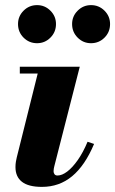

<svg xmlns="http://www.w3.org/2000/svg" viewBox="-20 -721 450 751"><path d="M144 10Q91.5 10 66 -9.8Q40.5 -29.5 40.5 -67.5Q40.5 -79 42.2 -88.8Q44 -98.5 45.5 -105L127.5 -433.5H57.5V-460H292L192.5 -71Q191.5 -67 190.5 -61.8Q189.5 -56.5 189.5 -51.5Q189.5 -44.5 193.2 -39.5Q197 -34.5 205 -34.5Q222.5 -34.5 243 -50Q263.5 -65.5 284.2 -95Q305 -124.5 322.5 -166.5L348 -158Q312.5 -73.5 262.2 -31.8Q212 10 144 10ZM336 -552Q305.5 -552 283.8 -573.8Q262 -595.5 262 -627Q262 -657.5 283.8 -679.2Q305.5 -701 336 -701Q367 -701 388.8 -679.2Q410.5 -657.5 410.5 -627Q410.5 -595.5 388.8 -573.8Q367 -552 336 -552ZM125 -552Q94 -552 72.2 -573.8Q50.5 -595.5 50.5 -627Q50.5 -657.5 72.2 -679.2Q94 -701 125 -701Q155.5 -701 177.2 -679.2Q199 -657.5 199 -627Q199 -595.5 177.2 -573.8Q155.5 -552 125 -552Z"/></svg>

Font: Bodoni Moda 9pt ExtraBold
Style: Italic
Weight: 800
Italic angle: -13°
Designer: Owen Earl
Foundry: indestructible type
Version: Version 2.004